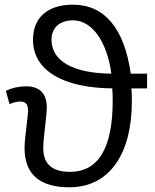

<svg xmlns="http://www.w3.org/2000/svg" viewBox="-20 -791 662 821"><path d="M608.9 -476.1V-413.1H542C543.5 -397.9 543.9 -379.9 543.9 -358.9C543.9 -128.9 445.3 9.8 276.9 9.8C148.9 9.8 85 -46.4 85 -158.2C85 -176.8 87.4 -206.1 92.8 -246.1C97.7 -285.6 100.1 -309.6 100.1 -316.9C100.1 -347.7 87.9 -356.9 66.9 -356.9C50.8 -356.9 30.8 -351.1 21 -345.2L4.9 -402.8C31.7 -415.5 61 -421.9 91.8 -421.9C148.9 -421.9 180.2 -391.6 180.2 -331.1C180.2 -319.8 177.7 -292.5 172.9 -250C167.5 -207 165 -176.3 165 -157.2C165 -89.8 203.1 -56.2 278.8 -56.2C400.9 -56.2 461.9 -157.7 461.9 -360.8C461.9 -381.3 461.4 -398.9 460 -413.1C314.9 -414.6 212.4 -450.2 160.2 -511.2C134.3 -542 121.1 -578.6 121.1 -621.1C121.1 -714.8 182.6 -771 292 -771C427.2 -771 511.7 -669.4 539.1 -476.1ZM456.1 -476.1C438 -613.3 373 -704.1 293 -704.1C232.4 -704.1 200.2 -669.9 200.2 -621.1C200.2 -529.3 293.9 -477.5 456.1 -476.1Z"/></svg>

Font: OpenSansEmoji
Style: Regular
Weight: 400
Foundry: MorbZ
Version: Version 1.000;PS 001.000;hotconv 1.0.70;makeotf.lib2.5.58329